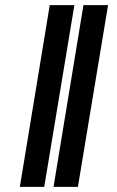

<svg xmlns="http://www.w3.org/2000/svg" viewBox="-20 -726 453 746"><path d="M269 -706.1 151.9 0H57.1L173.3 -706.1ZM399.9 -706.1 282.7 0H188L304.2 -706.1Z"/></svg>

Font: Inter 20pt Black
Style: Italic
Weight: 900
Italic angle: -9.3988°
Version: Version 4.001;git-66647c0bb